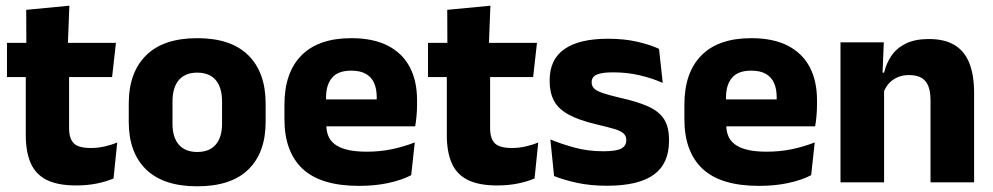

<svg xmlns="http://www.w3.org/2000/svg" viewBox="-20 -640 3486 674"><path d="M247.5 11Q182 11 143.2 -8.8Q104.5 -28.5 87.5 -68Q70.5 -107.5 70.5 -165.5V-440H222.5V-190Q222.5 -154 238.8 -137.2Q255 -120.5 299.5 -120.5Q324 -120.5 348 -126Q372 -131.5 391.5 -140L378.5 -13.5Q353 -2.5 319.8 4.2Q286.5 11 247.5 11ZM4.5 -369.5V-489.5H387L373.5 -369.5ZM72.5 -478.5 72 -605.5 223.5 -620 218 -478.5Z M672.5 14Q553.5 14 492.8 -45.2Q432 -104.5 432 -212V-276.5Q432 -385.5 493 -445.8Q554 -506 672.5 -506Q791 -506 851.8 -445.8Q912.5 -385.5 912.5 -276.5V-212Q912.5 -104.5 852 -45.2Q791.5 14 672.5 14ZM672.5 -106.5Q715 -106.5 737.2 -132.2Q759.5 -158 759.5 -205.5V-283Q759.5 -333 737.2 -359Q715 -385 672.5 -385Q630 -385 607.8 -359Q585.5 -333 585.5 -283V-205.5Q585.5 -158 607.8 -132.2Q630 -106.5 672.5 -106.5Z M1240.5 12.5Q1106.5 12.5 1042.5 -47.2Q978.5 -107 978.5 -221.5V-272.5Q978.5 -385.5 1038.5 -445.8Q1098.5 -506 1213 -506Q1290 -506 1341.2 -479.8Q1392.5 -453.5 1418.2 -405Q1444 -356.5 1444 -288.5V-272Q1444 -253 1442.2 -233.2Q1440.5 -213.5 1437.5 -196.5H1299.5Q1301.5 -225.5 1302 -251.2Q1302.5 -277 1302.5 -298Q1302.5 -328.5 1293 -349.2Q1283.5 -370 1263.8 -381Q1244 -392 1213 -392Q1167 -392 1145.8 -367.2Q1124.5 -342.5 1124.5 -297V-252L1125.5 -235.5V-200.5Q1125.5 -181.5 1131.8 -164.5Q1138 -147.5 1153.8 -134.8Q1169.5 -122 1197.2 -114.8Q1225 -107.5 1268 -107.5Q1313.5 -107.5 1355.5 -116.2Q1397.5 -125 1436 -140L1423.5 -25Q1389.5 -7.5 1343 2.5Q1296.5 12.5 1240.5 12.5ZM1059.5 -196.5V-291H1406.5V-196.5Z M1725.5 11Q1660 11 1621.2 -8.8Q1582.5 -28.5 1565.5 -68Q1548.5 -107.5 1548.5 -165.5V-440H1700.5V-190Q1700.5 -154 1716.8 -137.2Q1733 -120.5 1777.5 -120.5Q1802 -120.5 1826 -126Q1850 -131.5 1869.5 -140L1856.5 -13.5Q1831 -2.5 1797.8 4.2Q1764.5 11 1725.5 11ZM1482.5 -369.5V-489.5H1865L1851.5 -369.5ZM1550.5 -478.5 1550 -605.5 1701.5 -620 1696 -478.5Z M2111 12Q2052.5 12 2005.5 1.8Q1958.5 -8.5 1925 -22L1912 -150.5Q1950.5 -134.5 1997.2 -121.8Q2044 -109 2098.5 -109Q2142 -109 2160.2 -118.2Q2178.5 -127.5 2178.5 -147V-149Q2178.5 -162.5 2169.2 -171.2Q2160 -180 2137.2 -187Q2114.5 -194 2073.5 -203.5Q2012 -218 1976 -237.8Q1940 -257.5 1924.8 -286.2Q1909.5 -315 1909.5 -354.5V-358.5Q1909.5 -431.5 1961.5 -467.8Q2013.5 -504 2114.5 -504Q2171.5 -504 2217 -493.5Q2262.5 -483 2293.5 -468.5L2306.5 -349Q2270.5 -365 2226.2 -375.5Q2182 -386 2133.5 -386Q2104 -386 2087.2 -382Q2070.5 -378 2063.8 -370.5Q2057 -363 2057 -352V-350.5Q2057 -338.5 2065 -330Q2073 -321.5 2094.2 -314Q2115.5 -306.5 2155.5 -297Q2217.5 -283.5 2255.5 -266.2Q2293.5 -249 2311 -221.8Q2328.5 -194.5 2328.5 -149.5V-145Q2328.5 -65.5 2275 -26.8Q2221.5 12 2111 12Z M2644.5 12.5Q2510.5 12.5 2446.5 -47.2Q2382.5 -107 2382.5 -221.5V-272.5Q2382.5 -385.5 2442.5 -445.8Q2502.5 -506 2617 -506Q2694 -506 2745.2 -479.8Q2796.5 -453.5 2822.2 -405Q2848 -356.5 2848 -288.5V-272Q2848 -253 2846.2 -233.2Q2844.5 -213.5 2841.5 -196.5H2703.5Q2705.5 -225.5 2706 -251.2Q2706.5 -277 2706.5 -298Q2706.5 -328.5 2697 -349.2Q2687.5 -370 2667.8 -381Q2648 -392 2617 -392Q2571 -392 2549.8 -367.2Q2528.5 -342.5 2528.5 -297V-252L2529.5 -235.5V-200.5Q2529.5 -181.5 2535.8 -164.5Q2542 -147.5 2557.8 -134.8Q2573.5 -122 2601.2 -114.8Q2629 -107.5 2672 -107.5Q2717.5 -107.5 2759.5 -116.2Q2801.5 -125 2840 -140L2827.5 -25Q2793.5 -7.5 2747 2.5Q2700.5 12.5 2644.5 12.5ZM2463.5 -196.5V-291H2810.5V-196.5Z M3246.5 0V-289Q3246.5 -316 3239.5 -335.8Q3232.5 -355.5 3216 -366Q3199.5 -376.5 3171 -376.5Q3147.5 -376.5 3129.5 -368.2Q3111.5 -360 3099.2 -345.8Q3087 -331.5 3081 -313.5L3057.5 -385H3083.5Q3091.5 -418.5 3109.8 -445Q3128 -471.5 3160 -487.2Q3192 -503 3241 -503Q3296 -503 3331 -481.8Q3366 -460.5 3382.8 -418.5Q3399.5 -376.5 3399.5 -313.5V0ZM2930.5 0V-491.5H3082.5L3077.5 -368.5L3083.5 -354V0Z"/></svg>

Font: Anek Telugu Medium
Style: Bold
Weight: 700
Version: Version 1.003